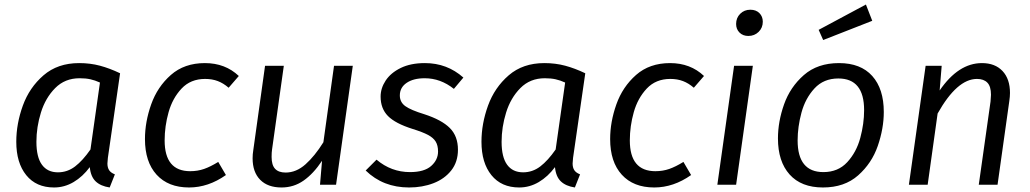

<svg xmlns="http://www.w3.org/2000/svg" viewBox="-20 -817 4555 849"><path d="M511 -493 457 -119Q455 -99 455 -94Q455 -76 462.5 -64.5Q470 -53 488 -46L465 12Q425 6 403 -15Q381 -36 377 -78Q346 -36 305.5 -12Q265 12 219 12Q140 12 96 -42.5Q52 -97 52 -190Q52 -270 81 -350Q110 -430 172.5 -484Q235 -538 330 -538Q379 -538 422 -526.5Q465 -515 511 -493ZM141 -190Q141 -122 165.5 -88.5Q190 -55 236 -55Q278 -55 312 -81Q346 -107 380 -156L422 -452Q400 -462 379.5 -466.5Q359 -471 332 -471Q267 -471 224 -427.5Q181 -384 161 -319.5Q141 -255 141 -190Z M1036 -481 991 -429Q968 -449 943 -458.5Q918 -468 887 -468Q823 -468 783 -425.5Q743 -383 725.5 -321Q708 -259 708 -196Q708 -60 821 -60Q854 -60 882.5 -70Q911 -80 945 -101L979 -43Q901 12 816 12Q724 12 672.5 -44.5Q621 -101 621 -202Q621 -278 648.5 -355.5Q676 -433 735.5 -485.5Q795 -538 886 -538Q976 -538 1036 -481Z M1097 -117Q1097 -135 1100 -153L1152 -526H1235L1183 -156Q1181 -144 1181 -123Q1181 -87 1196.5 -70.5Q1212 -54 1243 -54Q1290 -54 1331 -90.5Q1372 -127 1410 -188L1457 -526H1540L1466 0H1395L1404 -106Q1366 -49 1322.5 -18.5Q1279 12 1225 12Q1164 12 1130.5 -22Q1097 -56 1097 -117Z M2029 -474 1987 -424Q1928 -471 1858 -471Q1808 -471 1778 -450.5Q1748 -430 1748 -395Q1748 -365 1772.5 -347.5Q1797 -330 1856 -312Q1933 -287 1969 -251Q2005 -215 2005 -155Q2005 -101 1975.5 -63.5Q1946 -26 1897 -7Q1848 12 1789 12Q1674 12 1597 -63L1645 -111Q1710 -56 1793 -56Q1856 -56 1886.5 -83Q1917 -110 1917 -147Q1917 -174 1906.5 -191Q1896 -208 1872.5 -220.5Q1849 -233 1804 -247Q1728 -271 1695.5 -304Q1663 -337 1663 -390Q1663 -427 1685.5 -461Q1708 -495 1752 -516.5Q1796 -538 1859 -538Q1957 -538 2029 -474Z M2568 -493 2514 -119Q2512 -99 2512 -94Q2512 -76 2519.5 -64.5Q2527 -53 2545 -46L2522 12Q2482 6 2460 -15Q2438 -36 2434 -78Q2403 -36 2362.5 -12Q2322 12 2276 12Q2197 12 2153 -42.5Q2109 -97 2109 -190Q2109 -270 2138 -350Q2167 -430 2229.5 -484Q2292 -538 2387 -538Q2436 -538 2479 -526.5Q2522 -515 2568 -493ZM2198 -190Q2198 -122 2222.5 -88.5Q2247 -55 2293 -55Q2335 -55 2369 -81Q2403 -107 2437 -156L2479 -452Q2457 -462 2436.5 -466.5Q2416 -471 2389 -471Q2324 -471 2281 -427.5Q2238 -384 2218 -319.5Q2198 -255 2198 -190Z M3093 -481 3048 -429Q3025 -449 3000 -458.5Q2975 -468 2944 -468Q2880 -468 2840 -425.5Q2800 -383 2782.5 -321Q2765 -259 2765 -196Q2765 -60 2878 -60Q2911 -60 2939.5 -70Q2968 -80 3002 -101L3036 -43Q2958 12 2873 12Q2781 12 2729.5 -44.5Q2678 -101 2678 -202Q2678 -278 2705.5 -355.5Q2733 -433 2792.5 -485.5Q2852 -538 2943 -538Q3033 -538 3093 -481Z M3235 0H3152L3226 -526H3309ZM3235 -711Q3235 -738 3253 -756Q3271 -774 3298 -774Q3323 -774 3338 -759Q3353 -744 3353 -721Q3353 -694 3334.5 -676Q3316 -658 3289 -658Q3265 -658 3250 -673Q3235 -688 3235 -711Z M3420 -205Q3420 -279 3447 -355.5Q3474 -432 3534.5 -485Q3595 -538 3690 -538Q3786 -538 3837 -481Q3888 -424 3888 -322Q3888 -249 3861.5 -172Q3835 -95 3774.5 -41.5Q3714 12 3619 12Q3523 12 3471.5 -45.5Q3420 -103 3420 -205ZM3801 -330Q3801 -470 3687 -470Q3622 -470 3581.5 -426Q3541 -382 3524 -319Q3507 -256 3507 -196Q3507 -56 3621 -56Q3686 -56 3726.5 -100Q3767 -144 3784 -207Q3801 -270 3801 -330ZM3837 -725 3620 -640 3600 -685 3809 -797Z M4446 -406Q4446 -390 4443 -370L4391 0H4308L4360 -368Q4362 -390 4362 -398Q4362 -435 4346 -451.5Q4330 -468 4300 -468Q4212 -468 4126 -315L4082 0H3999L4073 -526H4144L4135 -417Q4218 -538 4322 -538Q4380 -538 4413 -503Q4446 -468 4446 -406Z"/></svg>

Font: FiraGO Book
Style: Italic
Weight: 350
Italic angle: -8°
Designer: bBox Type GmbH
Foundry: bBox Type GmbH
Version: Version 1.001